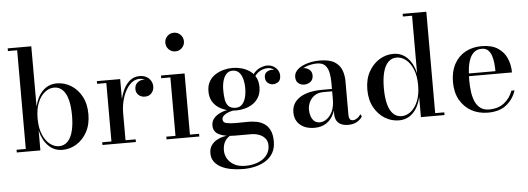

<svg xmlns="http://www.w3.org/2000/svg" viewBox="-59 -938 3792 1378"><g transform="rotate(-5 1837.0 -249.0)"><path d="M362.5 10Q302 10 260.8 -31.5Q219.5 -73 203 -143.5V0H33V-19.5H99.5V-730.5H33V-750H203V-316Q219.5 -387 260.8 -428Q302 -469 362.5 -469Q415.5 -469 462.8 -440.5Q510 -412 539.5 -358.5Q569 -305 569 -230Q569 -155 539.5 -101.2Q510 -47.5 462.8 -18.8Q415.5 10 362.5 10ZM340 -18.5Q375.5 -18.5 400.5 -43Q425.5 -67.5 438.2 -114.8Q451 -162 451 -230Q451 -298 438.2 -345Q425.5 -392 400.5 -416.2Q375.5 -440.5 340 -440.5Q305 -440.5 273.5 -416Q242 -391.5 222.5 -344.5Q203 -297.5 203 -230Q203 -162.5 222.5 -115.2Q242 -68 273.5 -43.2Q305 -18.5 340 -18.5Z M806.5 -214Q806.5 -260 815.8 -305.2Q825 -350.5 843.5 -387.5Q862 -424.5 890.5 -447Q919 -469.5 958 -469.5Q987 -469.5 1007.8 -457.8Q1028.5 -446 1039.2 -427.2Q1050 -408.5 1050 -387Q1050 -359 1032.2 -339Q1014.5 -319 985.5 -319Q956.5 -319 938.5 -336Q920.5 -353 920.5 -378Q920.5 -408.5 940.2 -425Q960 -441.5 985.5 -441.5Q1003.5 -441.5 1017.8 -434.2Q1032 -427 1040.5 -414.8Q1049 -402.5 1049 -387H1029.5Q1029.5 -404.5 1019.8 -418.8Q1010 -433 993.2 -441.2Q976.5 -449.5 955.5 -449.5Q925.5 -449.5 900.2 -429.8Q875 -410 856.5 -376.2Q838 -342.5 828 -300.5Q818 -258.5 818 -214ZM818 -460V-19.5H891V0H650V-19.5H716.5V-440.5H650V-460Z M1230.5 -623.5Q1202 -623.5 1182.8 -643.2Q1163.5 -663 1163.5 -691Q1163.5 -718.5 1182.8 -738.2Q1202 -758 1230.5 -758Q1258 -758 1277.8 -738.2Q1297.5 -718.5 1297.5 -691Q1297.5 -663 1278 -643.2Q1258.5 -623.5 1230.5 -623.5ZM1282 -460V-19.5H1348V0H1112V-19.5H1178V-440.5H1112V-460Z M1643 260Q1597 260 1556.2 252.5Q1515.5 245 1484 228.8Q1452.5 212.5 1434.5 187.2Q1416.5 162 1416.5 127Q1416.5 93.5 1432 71Q1447.5 48.5 1470.8 35.2Q1494 22 1518 16.5Q1542 11 1559 11H1573.5Q1543 26.5 1529 53Q1515 79.5 1515 115Q1515 147 1531.5 175.2Q1548 203.5 1580.2 221Q1612.5 238.5 1660.5 238.5Q1696.5 238.5 1728.5 229.8Q1760.5 221 1784.8 204.5Q1809 188 1823 163.2Q1837 138.5 1837 107Q1837 77 1821 57Q1805 37 1778.2 26.5Q1751.5 16 1719 16Q1708.5 16 1684.8 16Q1661 16 1637.5 16Q1614 16 1603 16Q1532.5 16 1490.5 -4Q1448.5 -24 1448.5 -70.5Q1448.5 -98.5 1464.5 -119Q1480.5 -139.5 1507.5 -153Q1534.5 -166.5 1568 -173.2Q1601.5 -180 1637 -180L1636 -167Q1620.5 -167 1601.2 -163.2Q1582 -159.5 1564.5 -152Q1547 -144.5 1535.8 -133.5Q1524.5 -122.5 1524.5 -109Q1524.5 -84.5 1551 -79Q1577.5 -73.5 1618.5 -73.5Q1636 -73.5 1651.2 -73.8Q1666.5 -74 1681 -74.2Q1695.5 -74.5 1709.5 -74.5Q1737.5 -74.5 1767 -69Q1796.5 -63.5 1821.5 -47.2Q1846.5 -31 1862 0Q1877.5 31 1877.5 82Q1877.5 130 1858 163.8Q1838.5 197.5 1805 218.8Q1771.5 240 1729.5 250Q1687.5 260 1643 260ZM1627.5 -163Q1595.5 -163 1563 -171.5Q1530.5 -180 1502.8 -198.2Q1475 -216.5 1458.2 -245.8Q1441.5 -275 1441.5 -316.5Q1441.5 -358 1458.2 -387.2Q1475 -416.5 1502.8 -434.5Q1530.5 -452.5 1563 -461Q1595.5 -469.5 1627.5 -469.5Q1659 -469.5 1691.2 -461Q1723.5 -452.5 1750 -434.5Q1776.5 -416.5 1792.8 -387.2Q1809 -358 1809 -316.5Q1809 -275 1792.8 -245.8Q1776.5 -216.5 1750 -198.2Q1723.5 -180 1691.2 -171.5Q1659 -163 1627.5 -163ZM1627.5 -182.5Q1654.5 -182.5 1672 -200.5Q1689.5 -218.5 1698 -248.8Q1706.5 -279 1706.5 -316.5Q1706.5 -354.5 1698 -384.8Q1689.5 -415 1672 -432.5Q1654.5 -450 1627.5 -450Q1600 -450 1582.8 -432.5Q1565.5 -415 1556.8 -384.8Q1548 -354.5 1548 -316.5Q1548 -279 1553 -248.8Q1558 -218.5 1574.8 -200.5Q1591.5 -182.5 1627.5 -182.5ZM1907.5 -327.5Q1887 -327.5 1870.2 -341.5Q1853.5 -355.5 1853.5 -381.5Q1853.5 -408 1870.8 -419.8Q1888 -431.5 1907.5 -431.5Q1927 -431.5 1945 -419.8Q1963 -408 1963 -386H1944Q1944 -408.5 1926.5 -427.2Q1909 -446 1877.5 -446Q1858.5 -446 1835.8 -437.2Q1813 -428.5 1793 -405.8Q1773 -383 1763 -341.5L1749 -351.5Q1759 -395 1781.2 -419.8Q1803.5 -444.5 1829.2 -454.8Q1855 -465 1876 -465Q1902.5 -465 1922.2 -453.5Q1942 -442 1953 -423.8Q1964 -405.5 1964 -386Q1964 -352.5 1946 -340Q1928 -327.5 1907.5 -327.5Z M2420 10Q2394 10 2372.5 1.5Q2351 -7 2338.5 -26.5Q2326 -46 2326 -78V-304.5Q2326 -340.5 2319.5 -373.5Q2313 -406.5 2293.5 -427.5Q2274 -448.5 2234 -448.5Q2212 -448.5 2187.8 -443.5Q2163.5 -438.5 2142.5 -428.2Q2121.5 -418 2108.2 -402.2Q2095 -386.5 2095 -364.5H2071.5Q2071.5 -391.5 2090.2 -407.8Q2109 -424 2132 -424Q2156.5 -424 2176.2 -409Q2196 -394 2196 -366.5Q2196 -335 2175.8 -320.2Q2155.5 -305.5 2132 -305.5Q2106 -305.5 2088.2 -320.8Q2070.5 -336 2070.5 -364.5Q2070.5 -389.5 2086 -408.5Q2101.5 -427.5 2127.8 -440.8Q2154 -454 2186.8 -461Q2219.5 -468 2253.5 -468Q2324.5 -468 2362 -444.8Q2399.5 -421.5 2413.5 -384.2Q2427.5 -347 2427.5 -304.5V-60Q2427.5 -43.5 2433.5 -32Q2439.5 -20.5 2458 -20.5Q2471 -20.5 2487.2 -31Q2503.5 -41.5 2512.5 -59L2522.5 -42.5Q2509 -19 2482.8 -4.5Q2456.5 10 2420 10ZM2178 10Q2113 10 2074.2 -23.2Q2035.5 -56.5 2035.5 -113.5Q2035.5 -180.5 2093.2 -218.8Q2151 -257 2257.5 -257H2372.5V-240H2266.5Q2224 -240 2198.2 -221.8Q2172.5 -203.5 2160.5 -176.8Q2148.5 -150 2148.5 -123Q2148.5 -98.5 2155.8 -76.5Q2163 -54.5 2178.5 -40.2Q2194 -26 2219 -26Q2244.5 -26 2269 -43.5Q2293.5 -61 2309.8 -95.5Q2326 -130 2326 -182.5H2337.5Q2337.5 -125.5 2318.8 -82Q2300 -38.5 2264.5 -14.2Q2229 10 2178 10Z M2785.5 9.5Q2732.5 9.5 2685.5 -19Q2638.5 -47.5 2608.5 -101Q2578.5 -154.5 2578.5 -229.5Q2578.5 -304.5 2608.5 -358.2Q2638.5 -412 2685.5 -440.8Q2732.5 -469.5 2785.5 -469.5Q2846.5 -469.5 2887.2 -428Q2928 -386.5 2944.5 -316V-730.5H2878.5V-750H3049V-19.5H3114.5V0H2944.5V-143Q2928 -72.5 2887.2 -31.5Q2846.5 9.5 2785.5 9.5ZM2807.5 -19Q2843 -19 2874.2 -43.5Q2905.5 -68 2925 -115Q2944.5 -162 2944.5 -229.5Q2944.5 -297 2925 -344.2Q2905.5 -391.5 2874.2 -416.2Q2843 -441 2807.5 -441Q2772 -441 2747.2 -416.5Q2722.5 -392 2710 -344.8Q2697.5 -297.5 2697.5 -229.5Q2697.5 -161.5 2710 -114.5Q2722.5 -67.5 2747.2 -43.2Q2772 -19 2807.5 -19Z M3427 10Q3361.5 10 3309.2 -18.5Q3257 -47 3226.2 -100.8Q3195.5 -154.5 3195.5 -230Q3195.5 -305.5 3224.5 -359.2Q3253.5 -413 3304.5 -441.2Q3355.5 -469.5 3421.5 -469.5Q3494 -469.5 3538.5 -440.5Q3583 -411.5 3603.2 -364.2Q3623.5 -317 3623.5 -262.5H3263V-282H3506Q3506 -308.5 3503.2 -337.8Q3500.5 -367 3492.2 -392.5Q3484 -418 3467.2 -434.2Q3450.5 -450.5 3421.5 -450.5Q3388.5 -450.5 3367.2 -432.8Q3346 -415 3334 -384.5Q3322 -354 3317.5 -315Q3313 -276 3313 -233Q3313 -188.5 3318.5 -148.5Q3324 -108.5 3337.8 -78Q3351.5 -47.5 3375.8 -29.8Q3400 -12 3437.5 -12Q3503.5 -12 3546.5 -46Q3589.5 -80 3608 -132.5H3630.5Q3611 -71 3561 -30.5Q3511 10 3427 10Z"/></g></svg>

Font: Bodoni Moda 11pt Medium
Style: Regular
Weight: 500
Designer: Owen Earl
Foundry: indestructible type
Version: Version 2.004